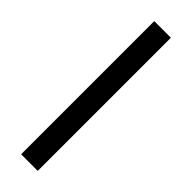

<svg xmlns="http://www.w3.org/2000/svg" viewBox="-304 -810 932 932"><g transform="rotate(45 162.0 -344.0)"><path d="M219 -801H105V113H219Z"/></g></svg>

Font: Poppins Medium
Style: Regular
Weight: 500
Designer: Ninad Kale (Devanagari), Jonny Pinhorn (Latin)
Foundry: Indian Type Foundry
Version: 4.004